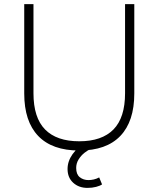

<svg xmlns="http://www.w3.org/2000/svg" viewBox="-20 -725 772 935"><path d="M366 8Q234 8 166 -63Q98 -134 98 -270V-705H143V-271Q143 -152 199.5 -94.5Q256 -37 366 -37Q476 -37 532.5 -94.5Q589 -152 589 -271V-705H634V-270Q634 -134 566 -63Q498 8 366 8ZM406 190Q364 190 336.5 165Q309 140 309 98Q309 60 333.5 25.5Q358 -9 401 -31L423 0Q408 6 391.5 19Q375 32 363 51Q351 70 351 93Q351 124 368.5 138Q386 152 411 152Q423 152 436.5 149Q450 146 463 139L477 173Q467 180 448 185Q429 190 406 190Z"/></svg>

Font: Nunito Sans 10pt ExtraLight
Style: Regular
Weight: 250
Designer: Vernon Adams
Foundry: Vernon Adams
Version: Version 3.101;gftools[0.9.27]